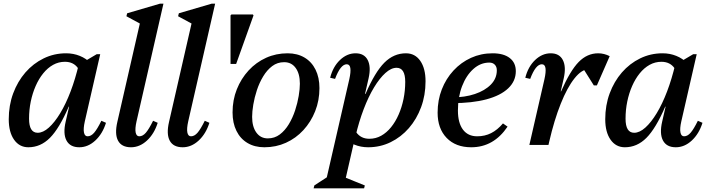

<svg xmlns="http://www.w3.org/2000/svg" viewBox="-20 -785 3848 1040"><path d="M133.6 12.7Q85.1 12.7 56.2 -28.3Q27.4 -69.3 27.4 -139.1Q27.4 -214.2 51.3 -279Q75.3 -343.8 117.6 -392.5Q159.9 -441.1 216.4 -468.7Q272.9 -496.3 338.1 -496.3Q377.6 -496.3 412.2 -482.3Q446.8 -468.4 473 -441.5L428 -310Q428 -378.4 403.5 -414.3Q379.1 -450.3 331.6 -450.3Q297.3 -450.3 267.7 -433.8Q238.2 -417.4 214.2 -387.8Q190.2 -358.2 173.1 -319.1Q156 -280 146.7 -235.2Q137.4 -190.4 137.4 -142.1Q137.4 -65.8 184.1 -65.8Q213.3 -65.8 244.7 -93.9Q276 -122 306.3 -172Q336.6 -222 362.4 -289.8Q388.2 -357.6 406.9 -437.2L455 -430.9L413.2 -207.1H352.2Q301.2 -89.1 250.4 -38.2Q199.7 12.7 133.6 12.7ZM409.4 12.7Q359.6 12.7 340.1 -24Q320.5 -60.7 335.9 -126.9L408.9 -445.7H426.4L503.6 -491.3H522.8L439.4 -127.5Q430.6 -88.1 434.8 -67.4Q438.9 -46.7 454.4 -46.7Q473.1 -46.7 489.8 -65.9Q506.6 -85.1 529.1 -130.8L554.1 -119.8Q535.5 -60.2 496.1 -23.7Q456.7 12.7 409.4 12.7Z M689.5 12.7Q638.8 12.7 619.5 -22.9Q600.2 -58.5 615.7 -125.1L745.2 -691.4L768.5 -640.8L664.7 -697L668.8 -713.1L846.2 -765H865.3L719.5 -127.5Q710.7 -88.1 714.8 -67.4Q719 -46.7 734.4 -46.7Q753.2 -46.7 769.9 -65.9Q786.6 -85.1 809.2 -130.8L834.2 -119.8Q815.5 -60.2 776.1 -23.7Q736.7 12.7 689.5 12.7Z M969.5 12.7Q918.8 12.7 899.5 -22.9Q880.2 -58.5 895.7 -125.1L1025.2 -691.4L1048.5 -640.8L944.7 -697L948.8 -713.1L1126.2 -765H1145.3L999.5 -127.5Q990.7 -88.1 994.8 -67.4Q999 -46.7 1014.4 -46.7Q1033.2 -46.7 1049.9 -65.9Q1066.6 -85.1 1089.2 -130.8L1114.2 -119.8Q1095.5 -60.2 1056.1 -23.7Q1016.7 12.7 969.5 12.7Z M1228.7 -438.6V-701.5L1233.5 -706.6H1349.8L1353.2 -701.5L1259.1 -438.6Z M1412.2 12.7Q1359.7 12.7 1320.7 -10.4Q1281.8 -33.4 1260.8 -76Q1239.7 -118.5 1239.7 -175.9Q1239.7 -243.6 1262.8 -301.3Q1285.8 -359 1326.5 -403.3Q1367.2 -447.5 1421.2 -471.9Q1475.2 -496.3 1537.8 -496.3Q1590.5 -496.3 1629.4 -473.2Q1668.2 -450.2 1689.2 -407.7Q1710.3 -365.3 1710.3 -307.7Q1710.3 -240.8 1687.2 -182.7Q1664.2 -124.6 1623.5 -80.3Q1582.9 -36.1 1528.9 -11.7Q1475 12.7 1412.2 12.7ZM1430.7 -35.4Q1467.5 -35.4 1495.6 -56.7Q1523.7 -77.9 1544.5 -112.3Q1565.2 -146.7 1578.5 -187Q1591.7 -227.3 1598 -265.6Q1604.3 -303.8 1604.3 -331.5Q1604.3 -385.9 1581.5 -417Q1558.8 -448.2 1519.3 -448.2Q1482.5 -448.2 1454.4 -426.9Q1426.3 -405.7 1405.6 -371.3Q1384.8 -336.9 1371.5 -296.6Q1358.3 -256.3 1352 -218.4Q1345.7 -180.6 1345.7 -152.1Q1345.7 -98.7 1368.5 -67.1Q1391.3 -35.4 1430.7 -35.4Z M1678.8 235 1682.8 219.3 1789.2 150.2 1744.6 200 1872.1 -356.1Q1880.9 -395.5 1877.7 -416.2Q1874.5 -436.9 1858 -436.9Q1824.5 -436.9 1794.9 -357.7L1768.3 -363.8Q1783.6 -423.9 1821.7 -460.1Q1859.7 -496.3 1906.2 -496.3Q1953 -496.3 1971.8 -459.7Q1990.6 -423.1 1976.6 -361.1L1848.1 200L1822.7 165.5L1956.2 219.6L1952.2 235ZM1974.2 12.7Q1934.7 12.7 1900.2 -1.3Q1865.6 -15.2 1839.3 -42.1L1884.4 -173.6Q1884.4 -105.2 1909.2 -69.3Q1934.1 -33.3 1980.7 -33.3Q2015.1 -33.3 2044.6 -49.7Q2074.2 -66.2 2098.2 -95.8Q2122.2 -125.4 2139.3 -164.5Q2156.4 -203.6 2165.7 -248.8Q2175 -294 2175 -341.5Q2175 -417.8 2128.2 -417.8Q2099 -417.8 2067.7 -389.7Q2036.4 -361.6 2006.1 -311.6Q1975.8 -261.6 1950 -193.8Q1924.2 -126 1905.5 -46.4L1857.3 -52.7L1899.2 -276.5H1960.1Q2011.2 -394.7 2061.9 -445.5Q2112.7 -496.3 2178.8 -496.3Q2228.1 -496.3 2256.6 -455.3Q2285 -414.3 2285 -344.5Q2285 -269.4 2261 -204.6Q2237.1 -139.8 2194.8 -91.1Q2152.5 -42.5 2096 -14.9Q2039.5 12.7 1974.2 12.7Z M2532.5 12.7Q2448.5 12.7 2399.4 -37.9Q2350.4 -88.6 2350.4 -174.6Q2350.4 -242.6 2373.1 -300.8Q2395.8 -359 2436.5 -403Q2477.2 -447.1 2531.3 -471.7Q2585.4 -496.3 2648.2 -496.3Q2708 -496.3 2741 -470.8Q2774 -445.4 2774 -399.4Q2774 -345.8 2732.8 -306.6Q2691.6 -267.4 2614.5 -246.8Q2537.5 -226.3 2429.8 -226.3V-257.5Q2497.9 -257.5 2552.3 -275.8Q2606.8 -294.1 2638.9 -327Q2671.1 -359.9 2671.1 -404.2Q2671.1 -423.7 2660 -434.8Q2649 -446 2630.5 -446Q2582.8 -446 2544.1 -411.3Q2505.4 -376.7 2482.9 -318.2Q2460.4 -259.8 2460.4 -186.5Q2460.4 -119.6 2487.5 -83.1Q2514.7 -46.7 2564.7 -46.7Q2606.4 -46.7 2640.3 -63.9Q2674.3 -81.1 2704.4 -116.5L2729.3 -99Q2653.8 12.7 2532.5 12.7Z M2907.2 -17.1 2969.5 -290.3H3019.3Q3068.5 -402.2 3114.6 -449.3Q3160.7 -496.3 3220.2 -496.3Q3252 -496.3 3282.5 -480.8L3213.2 -322.5H3196.5L3122.3 -440.3H3167.4V-409.6Q3131.1 -409.6 3091.8 -360.4Q3052.5 -311.2 3017.3 -223Q2982 -134.9 2954.8 -17.1ZM2847.4 0 2929.1 -356.1Q2937.9 -395.5 2934.7 -416.2Q2931.5 -436.9 2915 -436.9Q2881.5 -436.9 2851.9 -357.7L2825.3 -363.8Q2840.6 -423.9 2878.7 -460.1Q2916.7 -496.3 2963.2 -496.3Q3010 -496.3 3028.8 -459.7Q3047.6 -423.1 3033.6 -361.1L2950.9 0Z M3364.6 12.7Q3316.1 12.7 3287.2 -28.3Q3258.4 -69.3 3258.4 -139.1Q3258.4 -214.2 3282.3 -279Q3306.3 -343.8 3348.6 -392.5Q3390.9 -441.1 3447.4 -468.7Q3503.9 -496.3 3569.1 -496.3Q3608.6 -496.3 3643.2 -482.3Q3677.8 -468.4 3704 -441.5L3659 -310Q3659 -378.4 3634.5 -414.3Q3610.1 -450.3 3562.6 -450.3Q3528.3 -450.3 3498.7 -433.8Q3469.2 -417.4 3445.2 -387.8Q3421.2 -358.2 3404.1 -319.1Q3387 -280 3377.7 -235.2Q3368.4 -190.4 3368.4 -142.1Q3368.4 -65.8 3415.1 -65.8Q3444.3 -65.8 3475.7 -93.9Q3507 -122 3537.3 -172Q3567.6 -222 3593.4 -289.8Q3619.2 -357.6 3637.9 -437.2L3686 -430.9L3644.2 -207.1H3583.2Q3532.2 -89.1 3481.4 -38.2Q3430.7 12.7 3364.6 12.7ZM3640.4 12.7Q3590.6 12.7 3571.1 -24Q3551.5 -60.7 3566.9 -126.9L3639.9 -445.7H3657.4L3734.6 -491.3H3753.8L3670.4 -127.5Q3661.6 -88.1 3665.8 -67.4Q3669.9 -46.7 3685.4 -46.7Q3704.1 -46.7 3720.8 -65.9Q3737.6 -85.1 3760.1 -130.8L3785.1 -119.8Q3766.5 -60.2 3727.1 -23.7Q3687.7 12.7 3640.4 12.7Z"/></svg>

Font: Platypi Light
Style: Italic
Weight: 300
Italic angle: -13°
Designer: David Sargent
Foundry: Bolt Cutter Type
Version: Version 1.200